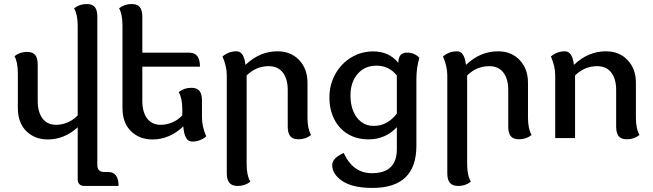

<svg xmlns="http://www.w3.org/2000/svg" viewBox="-20 -676 3197 940"><path d="M560.5 234.4H394Q360.4 234.4 360.4 200.2V-52.7Q294.4 6.8 214.4 6.8Q150.4 6.8 108.9 -33.9Q67.4 -74.7 67.4 -147V-315.9Q67.4 -372.1 50.8 -400.9Q76.7 -421.9 112.3 -421.9Q140.6 -421.9 152.6 -406.5Q164.6 -391.1 164.6 -360.4V-182.1Q164.6 -127.9 187.7 -96.4Q210.9 -64.9 255.4 -64.9Q282.2 -64.9 310.3 -76.4Q338.4 -87.9 360.4 -111.3V-550.3Q360.4 -604.5 342.8 -635.3Q368.7 -656.2 404.3 -656.2Q432.6 -656.2 444.6 -640.9Q456.5 -625.5 456.5 -594.7V132.3Q456.5 166 490.2 166H509.3Q560.5 166 560.5 234.4Z M920.4 17.1Q882.8 17.1 877.4 -57.1Q809.6 6.8 726.6 6.8Q662.6 6.8 621.1 -33.9Q579.6 -74.7 579.6 -147V-550.3Q579.6 -606.4 563 -635.3Q588.9 -656.2 624.5 -656.2Q652.8 -656.2 664.8 -640.9Q676.8 -625.5 676.8 -594.7V-418H907.7Q959 -418 959 -349.6H676.8V-182.1Q676.8 -127.9 700 -96.4Q723.1 -64.9 767.6 -64.9Q794.4 -64.9 822.5 -76.4Q850.6 -87.9 872.6 -111.3V-140.1Q872.6 -194.3 855 -225.1Q880.9 -246.1 916.5 -246.1Q944.8 -246.1 956.8 -230.7Q968.8 -215.3 968.8 -184.6V-100.6Q968.8 -56.6 989.7 -8.3Q960 17.1 920.4 17.1Z M1144 234.4Q1115.7 234.4 1103 219Q1090.3 203.6 1090.3 172.9V-307.1Q1090.3 -351.1 1069.3 -399.4Q1098.6 -424.8 1138.2 -424.8Q1173.8 -424.8 1181.6 -359.4H1183.1Q1252 -424.8 1338.4 -424.8Q1404.3 -424.8 1444.8 -381.8Q1485.4 -338.9 1485.4 -271V-100.1Q1485.4 -45.9 1502.9 -15.1Q1477.1 5.9 1441.4 5.9Q1413.1 5.9 1400.9 -9.5Q1388.7 -24.9 1388.7 -55.7V-235.8Q1388.7 -289.6 1364.7 -320.8Q1340.8 -352.1 1295.4 -352.1Q1233.9 -352.1 1187.5 -306.6V128.4Q1187.5 182.1 1205.6 213.4Q1179.7 234.4 1144 234.4Z M1809.6 -59.6Q1877 -59.6 1922.9 -120.1V-306.2Q1884.8 -354.5 1822.8 -354.5Q1765.6 -354.5 1730.7 -314Q1695.8 -273.4 1695.8 -208.5Q1695.8 -166 1709.2 -132.6Q1722.7 -99.1 1748.3 -79.3Q1773.9 -59.6 1809.6 -59.6ZM1803.7 244.1Q1706.1 244.1 1656.2 210.4Q1606.4 176.8 1606.4 132.3Q1606.4 98.1 1662.6 72.8Q1708 171.9 1800.8 171.9Q1922.9 171.9 1922.9 54.2V-53.2Q1866.7 6.3 1784.7 6.3Q1726.1 6.3 1683.1 -19.8Q1640.1 -45.9 1616.5 -92.3Q1592.8 -138.7 1592.8 -197.8Q1592.8 -262.2 1621.8 -313.7Q1650.9 -365.2 1699.7 -394.8Q1748.5 -424.3 1807.6 -424.3Q1884.8 -424.3 1930.2 -368.2Q1930.2 -418.5 1972.2 -418.5Q2009.3 -418.5 2033.2 -393.1Q2018.6 -343.8 2018.6 -289.6V38.1Q2018.6 244.1 1803.7 244.1Z M2223.6 234.4Q2195.3 234.4 2182.6 219Q2169.9 203.6 2169.9 172.9V-307.1Q2169.9 -351.1 2148.9 -399.4Q2178.2 -424.8 2217.8 -424.8Q2253.4 -424.8 2261.2 -359.4H2262.7Q2331.5 -424.8 2418 -424.8Q2483.9 -424.8 2524.4 -381.8Q2564.9 -338.9 2564.9 -271V-100.1Q2564.9 -45.9 2582.5 -15.1Q2556.6 5.9 2521 5.9Q2492.7 5.9 2480.5 -9.5Q2468.3 -24.9 2468.3 -55.7V-235.8Q2468.3 -289.6 2444.3 -320.8Q2420.4 -352.1 2375 -352.1Q2313.5 -352.1 2267.1 -306.6V128.4Q2267.1 182.1 2285.2 213.4Q2259.3 234.4 2223.6 234.4Z M3049.3 5.9Q3021 5.9 3008.8 -9.5Q2996.6 -24.9 2996.6 -55.7V-235.8Q2996.6 -289.6 2972.7 -320.8Q2948.7 -352.1 2903.3 -352.1Q2841.8 -352.1 2795.4 -306.6V0H2698.2V-307.1Q2698.2 -351.1 2677.2 -399.4Q2706.5 -424.8 2746.1 -424.8Q2781.7 -424.8 2789.6 -359.4H2791Q2859.9 -424.8 2946.3 -424.8Q3012.2 -424.8 3052.7 -381.8Q3093.3 -338.9 3093.3 -271V-100.1Q3093.3 -45.9 3110.8 -15.1Q3085 5.9 3049.3 5.9Z"/></svg>

Font: Bainsley
Style: Regular
Weight: 400
Designer: Paul James MIller
Foundry: High-Logic / Made with FontCreator
Version: Version 1.411;March 28, 2021;FontCreator 13.0.0.2683 64-bit